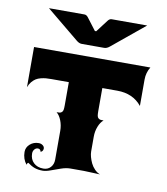

<svg xmlns="http://www.w3.org/2000/svg" viewBox="-79 -731 720 827"><g transform="rotate(10 281.0 -317.0)"><path d="M34.2 -312.5V-488.3H543Q527.3 -463.6 527.3 -432.6V-317.4Q488.8 -365.2 419.9 -365.2H354.5V-263.7Q354.5 -251 355.8 -243.9Q357.2 -236.8 361.5 -233.4Q365.7 -230 370.2 -229.2Q374.8 -228.5 384 -228.5Q371.1 -218.3 362.8 -197.3Q354.5 -176.3 354.5 -152.3V-87.9Q354.5 -77.4 358 -64.2Q361.6 -51 367.9 -37.7Q374.3 -24.4 385.1 -13.2Q396 -2 409.2 2.9Q405.5 2.9 378.1 1.5Q350.6 0 338.6 0H279.3Q261 0 239 7.6Q217 15.1 196.9 22.6Q176.8 30 163.1 30Q143.1 30 127.9 24.7Q112.8 19.3 96.4 7.1Q90.6 10.7 90.6 17.1Q72.3 -5.4 72.3 -36.4Q72.3 -56.2 88 -70.2Q103.8 -84.2 126 -84.2Q136.5 -84.2 143.9 -78.5Q151.4 -72.8 151.4 -64.7Q151.4 -58.3 147.9 -53.7Q144.5 -49.1 139.6 -49.1Q139.6 -54 136 -57.4Q132.3 -60.8 127 -60.8Q117.9 -60.8 111.7 -53.3Q105.5 -45.9 105.5 -35.4Q105.5 -10.3 121.6 5.1Q137.7 20.5 164.1 20.5Q183.8 20.5 195.9 7.3Q208 -5.9 208 -26.4V-152.3Q208 -176.3 199.7 -197.3Q191.4 -218.3 178.5 -228.5Q187.7 -228.5 192.3 -229.2Q196.8 -230 201 -233.4Q205.3 -236.8 206.7 -243.9Q208 -251 208 -263.7V-365.2H131.8Q118.2 -365.2 108.2 -364.4Q98.1 -363.5 85.9 -360.5Q73.7 -357.4 64.9 -351.9Q56.2 -346.4 47.7 -336.4Q39.3 -326.4 34.2 -312.5ZM68.4 -664.1H223.6Q232.9 -664.1 240.2 -654.3L280.3 -601.6H286.1L326.2 -654.3Q333.5 -664.1 342.8 -664.1H498L355.5 -546.9Q343.8 -537.1 332 -537.1H234.4Q222.7 -537.1 210.9 -546.9Z"/></g></svg>

Font: Agreloy
Style: Medium
Weight: 400
Designer: gluk
Foundry: gluk
Version: Version 0.27